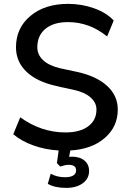

<svg xmlns="http://www.w3.org/2000/svg" viewBox="-20 -749 649 967"><path d="M82 -158.2Q187.5 -82 309.6 -82Q382.8 -82 424.3 -112.8Q465.8 -143.6 465.8 -197.3Q465.8 -232.4 435.5 -258.8Q405.3 -285.2 349.6 -296.9Q343.8 -298.8 314 -304.7Q284.2 -310.5 261.7 -316.4Q165 -337.9 112.8 -388.2Q60.5 -438.5 60.5 -510.7Q60.5 -608.4 133.3 -668.9Q206.1 -729.5 322.3 -729.5Q392.6 -729.5 454.6 -707Q516.6 -684.6 552.7 -645.5L519.5 -565.4Q430.7 -637.7 322.3 -637.7Q250 -637.7 209 -604Q168 -570.3 168 -510.7Q168 -472.7 197.8 -445.3Q227.5 -418 282.2 -405.3Q366.2 -386.7 369.1 -386.7Q466.8 -365.2 520 -315.9Q573.2 -266.6 573.2 -197.3Q573.2 -110.4 507.3 -53.7Q441.4 2.9 334 8.8L328.1 41Q333 40 341.8 40Q381.8 40 405.3 59.6Q428.7 79.1 428.7 112.3Q428.7 150.4 397 173.8Q365.2 197.3 313.5 197.3Q255.9 197.3 220.7 176.8L235.4 126Q267.6 143.6 306.6 143.6Q363.3 143.6 363.3 108.4Q363.3 81.1 325.2 81.1Q309.6 81.1 283.2 89.8L266.6 72.3L275.4 8.8Q207 4.9 146.5 -17.1Q85.9 -39.1 46.9 -73.2Z"/></svg>

Font: Min Sans Medium
Style: Regular
Weight: 500
Designer: Jinseong-Kim, NotoSansCJK, Nunito
Foundry: Jinseong-Kim
Version: Version 1.400;Glyphs 3.1.2 (3151)